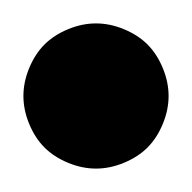

<svg xmlns="http://www.w3.org/2000/svg" viewBox="-82 -144 164 164"><path d="M57 -86Q62 -74 62 -62Q62 -50 57 -38Q52 -26 44 -18Q36 -10 24 -5Q12 0 0 0Q-12 0 -24 -5Q-36 -10 -44 -18Q-52 -26 -57 -38Q-62 -50 -62 -62Q-62 -74 -57 -86Q-52 -98 -44 -106Q-36 -114 -24 -119Q-12 -124 0 -124Q12 -124 24 -119Q36 -114 44 -106Q52 -98 57 -86Z"/></svg>

Font: DSEG14 Modern Mini
Style: Light
Weight: 300
Designer: Keshikan(Twitter:@keshinomi_88pro)
Version: Version 0.46